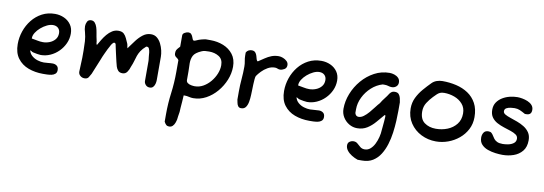

<svg xmlns="http://www.w3.org/2000/svg" viewBox="-62 -1001 4852 1711"><g transform="rotate(10 2364.5 -146.0)"><path d="M317 15Q245 15 184.5 -7.5Q124 -30 87 -79.5Q50 -129 50 -208Q50 -268 69.5 -325Q89 -382 126 -428.5Q163 -475 215 -502.5Q267 -530 332 -530Q376 -530 414.5 -512.5Q453 -495 476.5 -461.5Q500 -428 500 -380Q500 -334 481 -292Q462 -250 429 -217Q396 -184 354.5 -165.5Q313 -147 268 -147Q261 -147 237 -150.5Q213 -154 199 -158Q189 -160 183 -166Q181 -167 176 -169.5Q171 -172 169 -172Q176 -143 198.5 -123.5Q221 -104 250.5 -95Q280 -86 307 -86Q326 -86 345.5 -88.5Q365 -91 387 -91Q409 -91 425 -79Q441 -67 441 -40Q441 -18 427.5 -6Q414 6 393.5 10Q373 14 352.5 14.5Q332 15 317 15ZM268 -263Q298 -263 327.5 -274.5Q357 -286 376.5 -309Q396 -332 396 -366Q396 -395 378.5 -412Q361 -429 332 -429Q306 -429 277 -415Q248 -401 222.5 -379Q197 -357 181 -331.5Q165 -306 165 -282V-278Q191 -274 217 -268.5Q243 -263 268 -263Z M688 -10Q666 -10 649.5 -24.5Q633 -39 633 -61Q633 -94 635.5 -125Q638 -156 638 -188V-254Q638 -295 635.5 -335.5Q633 -376 622 -416Q618 -428 615.5 -441.5Q613 -455 613 -469Q613 -489 623 -509.5Q633 -530 659 -530Q680 -530 693 -514.5Q706 -499 713 -476.5Q720 -454 723.5 -431.5Q727 -409 730 -394Q732 -381 736 -366Q740 -351 740 -337Q740 -336 742 -331Q744 -326 746 -321Q759 -344 775.5 -371.5Q792 -399 812.5 -423.5Q833 -448 858.5 -464Q884 -480 915 -480Q947 -480 963.5 -464.5Q980 -449 990 -426.5Q1000 -404 1010 -382Q1014 -372 1015 -361.5Q1016 -351 1020 -340L1031 -356Q1051 -384 1076.5 -417.5Q1102 -451 1134 -475.5Q1166 -500 1206 -500Q1238 -500 1260.5 -481.5Q1283 -463 1297.5 -434Q1312 -405 1319 -374Q1326 -343 1326 -317V-105Q1326 -90 1321.5 -72.5Q1317 -55 1306 -42.5Q1295 -30 1275 -30Q1252 -30 1238 -46Q1224 -62 1224 -80V-262Q1224 -265 1223 -275Q1222 -285 1220.5 -296Q1219 -307 1219 -312Q1219 -320 1217 -337Q1215 -354 1209 -369Q1203 -384 1191 -384H1182Q1152 -358 1137 -334.5Q1122 -311 1114 -288Q1106 -265 1099 -239.5Q1092 -214 1079 -184Q1072 -158 1056.5 -135.5Q1041 -113 1014 -113Q988 -113 974.5 -127.5Q961 -142 954.5 -163Q948 -184 944 -203Q942 -212 937 -233Q932 -254 926.5 -279Q921 -304 916 -326.5Q911 -349 909 -360Q903 -369 897 -369Q888 -369 878 -356Q868 -343 863 -331Q857 -322 846 -299.5Q835 -277 825.5 -256Q816 -235 813 -228Q811 -222 801.5 -199Q792 -176 780 -146.5Q768 -117 758 -93Q748 -69 745 -61Q735 -42 724.5 -26Q714 -10 688 -10Z M1505 282Q1489 282 1479 273Q1469 264 1460 246V177Q1460 80 1472.5 -14Q1485 -108 1485 -208V-315Q1478 -326 1468.5 -332Q1459 -338 1452 -346Q1445 -354 1445 -370Q1445 -389 1450.5 -400Q1456 -411 1480 -436V-538Q1480 -554 1498.5 -564Q1517 -574 1530 -574Q1547 -574 1556 -564.5Q1565 -555 1570 -542Q1575 -529 1579 -519.5Q1583 -510 1590 -510Q1600 -510 1611.5 -516Q1623 -522 1633 -525Q1641 -528 1654 -531.5Q1667 -535 1679 -537.5Q1691 -540 1693 -540H1737Q1799 -540 1853 -518.5Q1907 -497 1941 -453Q1975 -409 1975 -341Q1975 -281 1951 -221.5Q1927 -162 1885 -112.5Q1843 -63 1788.5 -33.5Q1734 -4 1673 -4Q1654 -4 1634.5 -9Q1615 -14 1595 -14H1586Q1585 11 1582.5 42.5Q1580 74 1578 100Q1576 126 1576 137Q1576 141 1575 144L1574 150Q1572 164 1569.5 178.5Q1567 193 1566 207Q1563 222 1556.5 239.5Q1550 257 1537.5 269.5Q1525 282 1505 282ZM1668 -111Q1709 -111 1745 -131.5Q1781 -152 1809 -185.5Q1837 -219 1853 -258.5Q1869 -298 1869 -336Q1869 -390 1831.5 -414Q1794 -438 1742 -438Q1723 -438 1706 -436.5Q1689 -435 1674 -428Q1619 -404 1604 -374.5Q1589 -345 1589 -306Q1589 -290 1590 -271.5Q1591 -253 1591 -233V-154Q1591 -137 1604 -127.5Q1617 -118 1635.5 -114.5Q1654 -111 1668 -111Z M2109 10Q2091 10 2082 -2Q2073 -14 2070 -30.5Q2067 -47 2064 -60V-134Q2064 -190 2069 -247.5Q2074 -305 2074 -360Q2074 -386 2069 -410Q2064 -434 2064 -459V-486Q2072 -501 2085.5 -508Q2099 -515 2114 -515Q2136 -515 2147 -502.5Q2158 -490 2162.5 -473Q2167 -456 2171 -442.5Q2175 -429 2184 -427Q2213 -446 2239.5 -464Q2266 -482 2295.5 -493.5Q2325 -505 2361 -505Q2379 -505 2399.5 -497Q2420 -489 2435 -474.5Q2450 -460 2450 -439Q2450 -413 2429.5 -401Q2409 -389 2391 -389Q2379 -389 2368 -394Q2357 -399 2345 -399Q2310 -399 2279.5 -381.5Q2249 -364 2226 -340Q2203 -316 2189 -295Q2185 -286 2183 -265Q2181 -244 2180 -217.5Q2179 -191 2178.5 -166Q2178 -141 2177 -123Q2176 -90 2170.5 -59.5Q2165 -29 2151 -9.5Q2137 10 2109 10Z M2727 15Q2655 15 2594.5 -7.5Q2534 -30 2497 -79.5Q2460 -129 2460 -208Q2460 -268 2479.5 -325Q2499 -382 2536 -428.5Q2573 -475 2625 -502.5Q2677 -530 2742 -530Q2786 -530 2824.5 -512.5Q2863 -495 2886.5 -461.5Q2910 -428 2910 -380Q2910 -334 2891 -292Q2872 -250 2839 -217Q2806 -184 2764.5 -165.5Q2723 -147 2678 -147Q2671 -147 2647 -150.5Q2623 -154 2609 -158Q2599 -160 2593 -166Q2591 -167 2586 -169.5Q2581 -172 2579 -172Q2586 -143 2608.5 -123.5Q2631 -104 2660.5 -95Q2690 -86 2717 -86Q2736 -86 2755.5 -88.5Q2775 -91 2797 -91Q2819 -91 2835 -79Q2851 -67 2851 -40Q2851 -18 2837.5 -6Q2824 6 2803.5 10Q2783 14 2762.5 14.5Q2742 15 2727 15ZM2678 -263Q2708 -263 2737.5 -274.5Q2767 -286 2786.5 -309Q2806 -332 2806 -366Q2806 -395 2788.5 -412Q2771 -429 2742 -429Q2716 -429 2687 -415Q2658 -401 2632.5 -379Q2607 -357 2591 -331.5Q2575 -306 2575 -282V-278Q2601 -274 2627 -268.5Q2653 -263 2678 -263Z M3212 282Q3183 272 3156.5 255.5Q3130 239 3113.5 217.5Q3097 196 3097 171Q3097 148 3113.5 137Q3130 126 3149 126Q3171 126 3185.5 139.5Q3200 153 3216.5 166.5Q3233 180 3257 180Q3286 180 3308 161Q3330 142 3345 112Q3360 82 3368.5 48Q3377 14 3378 -16Q3379 -23 3381 -46.5Q3383 -70 3385.5 -96Q3388 -122 3388 -134V-144Q3388 -152 3384 -152H3380Q3350 -117 3318.5 -80Q3287 -43 3248 -18.5Q3209 6 3158 6Q3119 6 3085 -14Q3051 -34 3030 -68Q3009 -102 3009 -144Q3009 -213 3036 -281.5Q3063 -350 3111 -406Q3159 -462 3222.5 -496Q3286 -530 3360 -530Q3380 -530 3402 -523Q3424 -516 3439.5 -500.5Q3455 -485 3455 -459Q3455 -436 3438.5 -422Q3422 -408 3399 -408Q3383 -408 3367.5 -413Q3352 -418 3336 -418H3316Q3261 -402 3216.5 -361.5Q3172 -321 3146 -267.5Q3120 -214 3120 -159V-125Q3128 -96 3153 -96Q3176 -96 3199 -113Q3222 -130 3244 -155.5Q3266 -181 3285 -206.5Q3304 -232 3320 -249Q3335 -275 3354 -298.5Q3373 -322 3389 -348Q3400 -362 3410 -367Q3420 -372 3434 -372Q3459 -372 3470.5 -358.5Q3482 -345 3487 -325Q3492 -305 3494 -287V-212Q3494 -171 3491.5 -119Q3489 -67 3481.5 -11.5Q3474 44 3458 96Q3442 148 3415.5 190Q3389 232 3349 257Q3309 282 3252 282Z M3870 0Q3798 0 3736 -31Q3674 -62 3636 -119Q3598 -176 3598 -252Q3598 -304 3619.5 -348.5Q3641 -393 3674.5 -432Q3708 -471 3742 -505Q3760 -523 3785 -531.5Q3810 -540 3836 -540Q3901 -540 3961 -526Q4021 -512 4068.5 -480.5Q4116 -449 4144 -397.5Q4172 -346 4172 -272Q4172 -211 4146 -161Q4120 -111 4076.5 -75Q4033 -39 3979.5 -19.5Q3926 0 3870 0ZM3850 -111Q3905 -111 3954 -130.5Q4003 -150 4034.5 -189.5Q4066 -229 4066 -287Q4066 -338 4036.5 -372Q4007 -406 3962 -422.5Q3917 -439 3870 -439Q3846 -439 3831 -432Q3816 -425 3804 -413Q3792 -401 3776 -385Q3748 -356 3726 -321.5Q3704 -287 3704 -243Q3704 -173 3746 -142Q3788 -111 3850 -111Z M4475 15Q4447 15 4411 10.5Q4375 6 4341 -6Q4307 -18 4284.5 -42Q4262 -66 4262 -105Q4262 -131 4275 -150.5Q4288 -170 4317 -170Q4335 -170 4345 -161Q4355 -152 4362.5 -139Q4370 -126 4380.5 -112.5Q4391 -99 4409.5 -90Q4428 -81 4460 -81Q4483 -81 4510.5 -86.5Q4538 -92 4558 -107Q4578 -122 4578 -148Q4578 -171 4559 -184.5Q4540 -198 4510 -208Q4480 -218 4447 -228.5Q4414 -239 4384 -255Q4354 -271 4335 -297.5Q4316 -324 4316 -366Q4316 -405 4335 -433Q4354 -461 4384.5 -479.5Q4415 -498 4450.5 -506.5Q4486 -515 4519 -515Q4538 -515 4563 -510.5Q4588 -506 4612 -496Q4636 -486 4652 -468.5Q4668 -451 4668 -425Q4668 -379 4622 -379H4609Q4579 -396 4558 -405Q4537 -414 4510 -414Q4498 -414 4476.5 -411.5Q4455 -409 4438 -400Q4421 -391 4421 -371Q4421 -354 4440 -343Q4459 -332 4489 -322Q4519 -312 4552 -300Q4585 -288 4615 -269.5Q4645 -251 4664 -223Q4683 -195 4683 -153Q4683 -92 4652.5 -55Q4622 -18 4574.5 -1.5Q4527 15 4475 15Z"/></g></svg>

Font: Fuzzy Bubbles
Style: Bold
Weight: 700
Designer: Robert E. Leuschke
Foundry: Robert E. Leuschke
Version: Version 1.010; ttfautohint (v1.8.3)